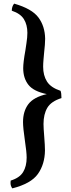

<svg xmlns="http://www.w3.org/2000/svg" viewBox="-20 -765 394 1059"><path d="M38 244Q38 235 39 231Q88 216 107.5 184Q127 152 127 104Q127 74 117 8Q107 -60 107 -92Q107 -151 136 -190Q165 -229 238 -246Q165 -261 136.5 -297.5Q108 -334 108 -389Q108 -421 120 -487Q121 -496 126 -527.5Q131 -559 131 -584Q131 -628 112 -659Q93 -690 45 -706Q45 -729 58 -745Q156 -717 192 -668.5Q228 -620 229 -551Q229 -523 223 -471Q222 -460 220 -437Q218 -414 218 -397Q218 -349 239 -315.5Q260 -282 314 -264Q319 -252 319 -224Q262 -206 241 -170.5Q220 -135 220 -81Q220 -59 224 -11Q228 39 228 65Q227 141 189 194.5Q151 248 48 274Q38 261 38 244Z"/></svg>

Font: Vollkorn SC SemiBold
Style: Regular
Weight: 600
Designer: Friedrich Althausen
Foundry: Friedrich Althausen
Version: Version 4.015